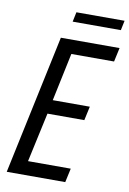

<svg xmlns="http://www.w3.org/2000/svg" viewBox="-91 -879 629 934"><g transform="rotate(10 223.5 -411.5)"><path d="M10 0 156 -688H446L431 -619H220L170 -382H353L338 -313H156L103 -69H314L299 0ZM199 -775 209 -823H447L437 -775Z"/></g></svg>

Font: Saira Condensed
Style: Italic
Weight: 400
Width: 3
Italic angle: -12°
Designer: Hector Gatti with collaboration of the Omnibus-Type team
Foundry: Omnibus-Type
Version: Version 1.100